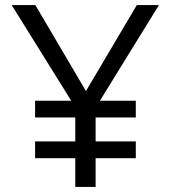

<svg xmlns="http://www.w3.org/2000/svg" viewBox="-20 -735 672 755"><path d="M356 0H276V-113H118V-179H276V-273H118V-339H260L26 -715H119L318 -377L518 -715H605L373 -339H514V-273H356V-179H514V-113H356Z"/></svg>

Font: Wix Madefor Text
Style: Regular
Weight: 400
Designer: Dalton Maag Ltd
Foundry: Dalton Maag Ltd
Version: Version 3.100